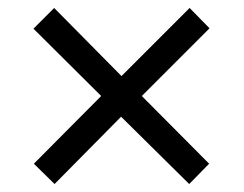

<svg xmlns="http://www.w3.org/2000/svg" viewBox="-20 -594 612 482"><path d="M456 -574 506 -523 336 -353 505 -183 455 -132 284 -301 117 -132 65 -183 234 -353 64 -522 116 -574 285 -403Z"/></svg>

Font: Noto Sans Thai Looped
Style: Regular
Weight: 400
Designer: Sasikarn Vongin, Ben Mitchell
Foundry: The Fontpad Ltd
Version: Version 1.001; ttfautohint (v1.8.4.7-5d5b)